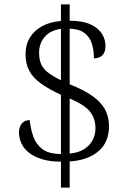

<svg xmlns="http://www.w3.org/2000/svg" viewBox="-20 -780 599 879"><path d="M259 -40Q207 -40 171 -51.5Q135 -63 112 -81.5Q89 -100 78 -124Q67 -148 67 -173Q67 -191 73 -203.5Q79 -216 89.5 -223Q100 -230 116 -230Q120 -191 132.5 -155Q145 -119 174.5 -97Q204 -75 259 -75V-346Q203 -372 167 -398Q131 -424 114 -456Q97 -488 97 -532Q97 -576 117 -608.5Q137 -641 173.5 -660.5Q210 -680 259 -684V-760H299V-685Q358 -685 394 -668.5Q430 -652 446.5 -625.5Q463 -599 463 -570Q463 -541 449 -527Q435 -513 410 -513Q410 -548 401 -578.5Q392 -609 368 -628Q344 -647 299 -649V-394Q363 -369 402.5 -341Q442 -313 460.5 -279.5Q479 -246 479 -202Q479 -128 430 -87Q381 -46 299 -41V79H259ZM299 -77Q355 -82 386 -114Q417 -146 417 -193Q417 -238 391.5 -269.5Q366 -301 299 -329ZM259 -648Q210 -641 184.5 -611Q159 -581 159 -539Q159 -505 170 -483Q181 -461 203.5 -445Q226 -429 259 -412Z"/></svg>

Font: Noto Serif Hebrew Light
Style: Regular
Weight: 300
Version: Version 2.003